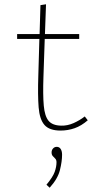

<svg xmlns="http://www.w3.org/2000/svg" viewBox="-20 -602 478 897"><path d="M263 8Q211 8 188 -18Q165 -44 160.5 -100.5Q156 -157 159 -248L164 -420H60V-443H165L169 -578L195 -582L190 -443H350V-420H189L183 -244Q180 -158 184.5 -108.5Q189 -59 207 -37.5Q225 -16 265 -15Q295 -14 324 -27Q353 -40 376 -58L390 -40Q360 -14 328.5 -3Q297 8 263 8ZM212 275 197 261Q227 225 235.5 201Q244 177 244 156Q244 145 238 139Q232 133 226.5 127Q221 121 221 110Q221 99 228 91.5Q235 84 245 84Q257 84 263.5 94Q270 104 270 121Q270 152 260 192.5Q250 233 212 275Z"/></svg>

Font: Inconsolata SemiCondensed ExtraLight
Style: Regular
Weight: 200
Width: 4
Monospace: yes
Designer: Raph Levien, Cyreal, Brenton Simpson
Foundry: Raph Levien, Cyreal, Google
Version: Version 3.100; ttfautohint (v1.8.4.7-5d5b)